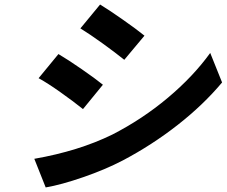

<svg xmlns="http://www.w3.org/2000/svg" viewBox="-20 -777 997 845"><path d="M420.5 -757.1Q462.4 -731.5 522 -689.6Q581.7 -647.7 615.8 -620L527 -513.8Q487.6 -545.5 430.8 -586.5Q373.9 -627.5 333.8 -652ZM131 -78.1Q326.3 -112.2 474.8 -185Q606.5 -252.5 718.4 -346.4Q830.3 -440.3 905.2 -544L957.4 -414.1Q874.6 -315.3 761.9 -227.1Q649.1 -138.8 520.6 -71Q442.8 -30.5 346.2 2.8Q249.6 36.2 181.1 47.9ZM237.2 -539.1Q279.5 -514.2 339.3 -472.8Q399.1 -431.5 432.9 -404.1L345.2 -296.9Q302.6 -331 246.6 -370.7Q190.7 -410.5 149.9 -432.9Z"/></svg>

Font: Karasuma Gothic
Style: Bold Italic
Weight: 700
Italic angle: 9.39998°
Designer: Rasmus Andersson / Ryoko Nishizuka
Foundry: Genbu
Version: Version 1.00